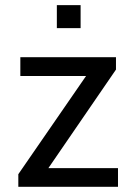

<svg xmlns="http://www.w3.org/2000/svg" viewBox="-20 -722 513 742"><path d="M50.8 0V-48.8L312.5 -428.2H58.6V-501H428.2V-453.1L167 -72.3H436V0ZM199.7 -613.3V-702.1H291.5V-613.3Z"/></svg>

Font: Muli
Style: Regular
Weight: 400
Designer: Vernon Adams
Foundry: newtypography
Version: Version 2; ttfautohint (v1.00rc1.6-4cba) -l 8 -r 50 -G 200 -